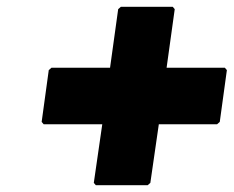

<svg xmlns="http://www.w3.org/2000/svg" viewBox="-20 -698 690 567"><path d="M416 -151 424 -158 449 -331H621L629 -338L650 -491L644 -498H472L496 -671L490 -678H337L329 -671L305 -498H132L124 -491L103 -338L109 -331H282L257 -158L263 -151Z"/></svg>

Font: Hussar Woodtype
Style: BlkObl
Weight: 900
Foundry: Cannot Into Space Fonts
Version: Version 1.07